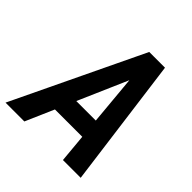

<svg xmlns="http://www.w3.org/2000/svg" viewBox="-230 -852 993 993"><g transform="rotate(45 267.0 -355.5)"><path d="M356 -592.3 97.7 0H-40L300.3 -710.9H387.2ZM379.9 0 324.7 -603.5 333 -710.9H415.5L509.8 0ZM428.7 -264.6 409.2 -155.8H92.3L111.8 -264.6Z"/></g></svg>

Font: Roboto Condensed SemiBold
Style: Italic
Weight: 600
Italic angle: -12°
Designer: Christian Robertson
Foundry: Google
Version: Version 3.008; 2023